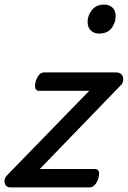

<svg xmlns="http://www.w3.org/2000/svg" viewBox="-35 -815 557 835"><path d="M11 0Q-10 0 -14.5 -19.5Q-19 -39 -2 -55L353 -420H134Q123 -420 119 -430Q115 -440 120 -460Q126 -480 135.5 -490Q145 -500 156 -500H470Q487 -500 494.5 -490Q502 -480 501 -467Q500 -454 491 -445L138 -80H379Q390 -80 394 -70.5Q398 -61 393 -40Q387 -21 377 -10.5Q367 0 356 0ZM395 -669Q375 -669 360.5 -682Q346 -695 346 -720Q346 -747 364.5 -771Q383 -795 419 -795Q439 -795 453.5 -782.5Q468 -770 468 -744Q468 -717 450.5 -693Q433 -669 395 -669Z"/></svg>

Font: Playwrite NL
Style: Regular
Weight: 400
Designer: Veronika Burian, José Scaglione
Foundry: TypeTogether
Version: Version 1.002